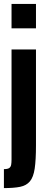

<svg xmlns="http://www.w3.org/2000/svg" viewBox="-33 -763 230 982"><path d="M26 -618V-743H151V-618ZM-13 199V102Q6 102 14 96.5Q22 91 24 80Q26 69 26 53V-510H151V-20Q151 55 144.5 99Q138 143 120 164.5Q102 186 70 192.5Q38 199 -13 199Z"/></svg>

Font: Saira UltraCondensed Black
Style: Regular
Weight: 900
Width: 1
Designer: Hector Gatti with collaboration of the Omnibus-Type team
Foundry: Omnibus-Type
Version: Version 1.101